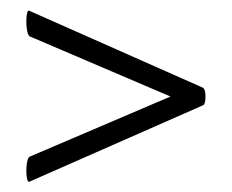

<svg xmlns="http://www.w3.org/2000/svg" viewBox="-20 -375 447 370"><path d="M371 -206Q376 -203 376 -188.5Q376 -174 371 -172L37 -25Q33 -23 31.5 -34Q30 -45 31.5 -58Q33 -71 37 -73L353 -208V-170L37 -305Q33 -308 31.5 -321Q30 -334 31.5 -345.5Q33 -357 37 -354Z"/></svg>

Font: Cormorant Light
Style: Regular
Weight: 300
Designer: Christian Thalmann (Catharsis Fonts)
Foundry: Catharsis Fonts
Version: Version 4.000